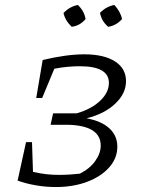

<svg xmlns="http://www.w3.org/2000/svg" viewBox="-20 -747 584 774"><path d="M51 -19 85 -174H109L113 -54Q145 -47 169 -44.5Q193 -42 218 -42Q240 -42 263 -43.5Q286 -45 302 -47Q342 -67 364 -98Q386 -129 386 -160Q386 -241 253 -244H184L194 -290H289Q348 -307 383.5 -340.5Q419 -374 419 -413Q419 -480 302 -480Q277 -480 251 -477.5Q225 -475 199 -470L150 -352H126L152 -505Q197 -516 240 -522Q283 -528 320 -528Q399 -528 443.5 -499.5Q488 -471 488 -420Q488 -370 444.5 -329Q401 -288 329 -270Q389 -259 421 -229.5Q453 -200 453 -156Q453 -109 420 -72Q387 -35 331 -14Q275 7 205 7Q164 7 124 0Q84 -7 51 -19ZM294 -727Q320 -702 325 -670Q302 -643 269 -639Q242 -665 236 -695Q262 -721 294 -727ZM441 -727Q453 -714 461 -699.5Q469 -685 472 -670Q447 -643 416 -639Q390 -661 383 -695Q408 -721 441 -727Z"/></svg>

Font: Piazzolla SC Light
Style: Italic
Weight: 300
Italic angle: -11.3°
Designer: Juan Pablo del Peral
Foundry: Huerta Tipografica
Version: Version 1.330